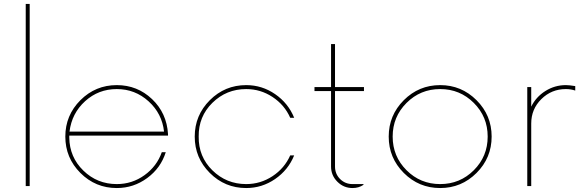

<svg xmlns="http://www.w3.org/2000/svg" viewBox="-20 -940 2941 970"><path d="M110 0V-920H130V0Z M828.8 -255H330V-245Q331.2 -146.2 401.2 -78.1Q471.2 -10 570 -10Q647.5 -10 710 -55Q772.5 -100 797.5 -171.2H817.5Q792.5 -91.2 723.8 -40.6Q655 10 570 10Q462.5 10 386.2 -66.2Q310 -142.5 310 -250Q310 -357.5 386.2 -433.8Q462.5 -510 570 -510Q673.8 -510 748.1 -439.4Q822.5 -368.8 828.8 -262.5ZM331.2 -275H808.8Q798.8 -366.2 730.6 -428.1Q662.5 -490 570 -490Q477.5 -490 410 -428.8Q342.5 -367.5 331.2 -275Z M1223.8 10Q1116.2 10 1040 -66.2Q963.8 -142.5 963.8 -250Q963.8 -357.5 1040 -433.8Q1116.2 -510 1223.8 -510Q1303.8 -510 1370 -464.4Q1436.2 -418.8 1466.2 -345H1446.2Q1417.5 -410 1356.9 -450Q1296.2 -490 1223.8 -490Q1123.8 -490 1053.1 -420.6Q982.5 -351.2 983.8 -250Q982.5 -148.8 1053.1 -79.4Q1123.8 -10 1223.8 -10Q1296.2 -10 1356.9 -50Q1417.5 -90 1446.2 -155H1466.2Q1436.2 -81.2 1370 -35.6Q1303.8 10 1223.8 10Z M1818.8 -480H1672.5V-98.8Q1672.5 -61.2 1698.1 -35.6Q1723.8 -10 1761.2 -10H1816.2V-6.2Q1792.5 10 1761.2 10Q1716.2 10 1684.4 -21.9Q1652.5 -53.8 1652.5 -98.8V-480H1568.8V-500H1652.5V-717.5H1672.5V-500H1818.8Z M2387.5 -66.2Q2311.2 10 2203.8 10Q2096.2 10 2020 -66.2Q1943.8 -142.5 1943.8 -250Q1943.8 -357.5 2020 -433.8Q2096.2 -510 2203.8 -510Q2311.2 -510 2387.5 -433.8Q2463.8 -357.5 2463.8 -250Q2463.8 -142.5 2387.5 -66.2ZM2033.8 -80Q2103.8 -10 2203.8 -10Q2303.8 -10 2373.8 -80Q2443.8 -150 2443.8 -250Q2443.8 -350 2373.8 -420Q2303.8 -490 2203.8 -490Q2103.8 -490 2033.8 -420Q1963.8 -350 1963.8 -250Q1963.8 -150 2033.8 -80Z M2838.8 -510Q2856.2 -510 2886.2 -505V-482.5Q2863.8 -490 2838.8 -490Q2766.2 -490 2715 -439.4Q2663.8 -388.8 2663.8 -316.2V0H2643.8V-500H2663.8V-401.2Q2687.5 -450 2735 -480Q2782.5 -510 2838.8 -510Z"/></svg>

Font: Now Thin
Style: Regular
Weight: 250
Designer: Alfredo Marco Pradil
Foundry: Alfredo Marco Pradil
Version: Version 1.002;PS 001.002;hotconv 1.0.88;makeotf.lib2.5.64775